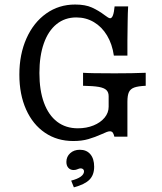

<svg xmlns="http://www.w3.org/2000/svg" viewBox="-20 -602 704 835"><path d="M64.2 -277.6Q64.2 -365.7 95.1 -435Q126 -504.3 181.1 -543.3Q236.1 -582.3 306.6 -582.3Q351 -582.3 379.7 -569.3Q408.4 -556.4 436 -535.5Q442.6 -530.6 448.8 -526.6Q454.9 -522.6 459 -522.6Q466.3 -522.6 471.2 -535.4Q476 -548.3 478.4 -574.2H537.3Q535.6 -545.7 535.2 -509.6Q534.8 -473.6 534.1 -425.5V-360.1H475.2Q468 -410.3 445.5 -447.7Q423 -485.2 388.5 -505.7Q354 -526.2 312 -526.2Q262.1 -526.2 226 -497Q189.8 -467.8 170.6 -413.2Q151.4 -358.6 151.4 -284.4Q151.4 -208.8 171.3 -154.9Q191.2 -101 228.6 -72.5Q266 -44 318.6 -44Q356 -44 386.5 -56.4Q417.1 -68.8 434.8 -90.2Q452.5 -111.6 452.5 -137.6V-183.6Q452.5 -200.7 442.7 -210.3Q432.9 -219.9 409.3 -224.1Q385.6 -228.2 341.2 -229V-285.5Q370.7 -283.1 478.7 -283.1Q559.3 -283.1 613.7 -285.5V-229Q580.5 -227.4 563.9 -221.4Q547.4 -215.4 540.7 -201.4Q534.1 -187.3 534.1 -159.7V-7.5H477.4Q474.3 -20.5 470 -25.8Q465.8 -31 458.1 -31Q452.1 -31 443.7 -27.8Q435.2 -24.5 424.1 -19.3Q392.7 -5.2 364.2 3Q335.8 11.3 298.7 11.3Q228.6 11.3 175.7 -24.6Q122.7 -60.5 93.5 -125.8Q64.2 -191.2 64.2 -277.6ZM345.4 143.1Q345.4 137.4 341.4 133.8Q337.3 130.2 330.9 130.2Q325.3 130.2 318.5 133.4Q314.3 135.1 310 136.3Q305.7 137.5 300.7 137.5Q286.3 137.5 277.5 128.1Q268.7 118.6 268.7 102.1Q268.7 79.3 285.2 64.3Q301.6 49.3 327.3 49.3Q356.4 49.3 372.9 68.8Q389.5 88.3 389.5 123.2Q389.5 158.8 369 179.5Q348.6 200.1 301.3 212.8L289.5 183.5Q316.9 176.5 331.1 166.2Q345.4 155.8 345.4 143.1Z"/></svg>

Font: Playfair Micro SmCond SmLight
Style: Regular
Weight: 360
Width: 4
Designer: Claus Eggers Sørensen
Foundry: Claus Eggers Sørensen
Version: Version 2.100;Glyphs 3.2 (3219)